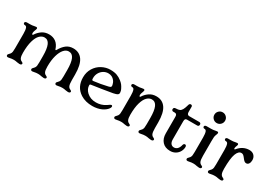

<svg xmlns="http://www.w3.org/2000/svg" viewBox="12 -1518 3269 2330"><g transform="rotate(30 1646.5 -353.0)"><path d="M57 -10Q57 -16 61 -22Q65 -28 71 -33Q81 -43 86 -50Q95 -63 97.5 -80.5Q100 -98 100 -130V-332Q100 -385 90 -412Q86 -422 79 -427Q72 -432 60 -432Q51 -432 45.5 -437.5Q40 -443 40 -452Q40 -460 47.5 -466Q55 -472 70 -472H108Q143 -472 171 -479Q183 -482 193 -482Q210 -482 210 -467Q210 -458 199 -432Q191 -411 191 -395Q191 -377 201 -377Q206 -377 209 -382Q235 -424 276.5 -453Q318 -482 375 -482Q432 -482 472 -452Q512 -422 531 -361Q534 -356 537 -356Q543 -356 547 -365Q577 -419 617 -450.5Q657 -482 715 -482Q800 -482 845 -417Q890 -352 890 -217V-140Q890 -83 900 -60Q910 -38 930 -30Q950 -22 950 -10Q950 -1 942.5 4.5Q935 10 920 10Q906 10 886 6Q862 0 839 0Q809 0 785 6Q769 10 760 10Q737 10 737 -10Q737 -16 741 -22Q745 -28 751 -33Q761 -43 766 -50Q775 -63 777.5 -80.5Q780 -98 780 -130V-217Q780 -319 757.5 -370.5Q735 -422 685 -422Q648 -422 617.5 -387.5Q587 -353 568.5 -288Q550 -223 550 -136Q550 -82 560 -60Q570 -38 590 -30Q610 -22 610 -10Q610 -1 602.5 4.5Q595 10 580 10Q566 10 546 6Q522 0 499 0Q469 0 445 6Q429 10 420 10Q397 10 397 -10Q397 -16 401 -22Q405 -28 411 -33Q421 -43 426 -50Q435 -63 437.5 -80.5Q440 -98 440 -130V-217Q440 -319 417.5 -370.5Q395 -422 345 -422Q310 -422 279 -392Q248 -362 229 -296Q210 -230 210 -130Q210 -83 220 -60Q230 -38 250 -30Q270 -22 270 -10Q270 -1 262.5 4.5Q255 10 240 10Q226 10 206 6Q182 0 159 0Q129 0 105 6Q89 10 80 10Q57 10 57 -10Z M1095 -33Q1041 -68 1015.5 -119Q990 -170 990 -237Q990 -309 1024.5 -365Q1059 -421 1115.5 -451.5Q1172 -482 1234 -482Q1290 -482 1326.5 -468.5Q1363 -455 1396 -429Q1420 -410 1433.5 -392Q1447 -374 1459 -350Q1466 -337 1470 -321.5Q1474 -306 1474 -296Q1474 -280 1461 -270Q1447 -260 1403 -251Q1363 -243 1258 -227L1131 -208Q1113 -206 1108 -203Q1103 -200 1103 -191Q1103 -139 1146 -98Q1172 -74 1203.5 -62Q1235 -50 1277 -50Q1347 -50 1405 -87Q1414 -93 1421 -97.5Q1428 -102 1433 -106Q1441 -111 1447 -114.5Q1453 -118 1458 -118Q1464 -118 1468 -113.5Q1472 -109 1472 -102Q1472 -88 1459 -71Q1435 -39 1387 -16Q1362 -4 1328.5 3Q1295 10 1259 10Q1213 10 1171.5 -0.5Q1130 -11 1095 -33ZM1315 -294Q1338 -300 1343.5 -306.5Q1349 -313 1347 -331Q1345 -344 1338.5 -360Q1332 -376 1322 -389Q1289 -432 1233 -432Q1198 -432 1167.5 -413.5Q1137 -395 1118.5 -362.5Q1100 -330 1100 -291Q1100 -272 1103 -265Q1106 -258 1119 -259Q1158 -263 1216.5 -273.5Q1275 -284 1315 -294Z M1561 -10Q1561 -16 1565 -22Q1569 -28 1575 -33Q1585 -43 1590 -50Q1599 -63 1601.5 -80.5Q1604 -98 1604 -130V-332Q1604 -385 1594 -412Q1590 -422 1583 -427Q1576 -432 1564 -432Q1555 -432 1549.5 -437.5Q1544 -443 1544 -452Q1544 -460 1551.5 -466Q1559 -472 1574 -472H1612Q1647 -472 1675 -479Q1687 -482 1697 -482Q1714 -482 1714 -467Q1714 -461 1708 -444Q1706 -438 1703 -432Q1695 -411 1695 -395Q1695 -377 1705 -377Q1710 -377 1713 -382Q1739 -424 1780.5 -453Q1822 -482 1879 -482Q1964 -482 2009 -417Q2054 -352 2054 -217V-140Q2054 -83 2064 -60Q2074 -38 2094 -30Q2114 -22 2114 -10Q2114 -1 2106.5 4.5Q2099 10 2084 10Q2070 10 2050 6Q2026 0 2003 0Q1973 0 1949 6Q1933 10 1924 10Q1901 10 1901 -10Q1901 -16 1905 -22Q1909 -28 1915 -33Q1925 -43 1930 -50Q1939 -63 1941.5 -80.5Q1944 -98 1944 -130V-217Q1944 -319 1921.5 -370.5Q1899 -422 1849 -422Q1814 -422 1783 -392Q1752 -362 1733 -296Q1714 -230 1714 -130Q1714 -83 1724 -60Q1734 -38 1754 -30Q1774 -22 1774 -10Q1774 -1 1766.5 4.5Q1759 10 1744 10Q1730 10 1710 6Q1686 0 1663 0Q1633 0 1609 6Q1593 10 1584 10Q1561 10 1561 -10Z M2200 -150V-382Q2200 -422 2169 -422H2148Q2137 -422 2130.5 -428.5Q2124 -435 2124 -445Q2124 -458 2131.5 -465Q2139 -472 2155 -472Q2188 -472 2206.5 -480.5Q2225 -489 2237 -511Q2250 -534 2260 -570L2262 -578Q2266 -593 2272 -599.5Q2278 -606 2289 -606Q2299 -606 2304.5 -600Q2310 -594 2310 -585V-512Q2310 -493 2318.5 -482.5Q2327 -472 2340 -472H2482Q2495 -472 2501 -465Q2507 -458 2507 -447Q2507 -436 2500.5 -429Q2494 -422 2482 -422H2340Q2324 -422 2317 -412.5Q2310 -403 2310 -382V-130Q2310 -90 2326.5 -70Q2343 -50 2370 -50Q2399 -50 2418.5 -71Q2438 -92 2446 -128Q2449 -143 2460 -148.5Q2471 -154 2480.5 -147.5Q2490 -141 2490 -126Q2490 -92 2473 -60.5Q2456 -29 2424 -9.5Q2392 10 2350 10Q2279 10 2239.5 -33.5Q2200 -77 2200 -150Z M2574 -10Q2574 -16 2578 -22Q2582 -28 2588 -33Q2598 -43 2603 -50Q2612 -63 2614.5 -80.5Q2617 -98 2617 -130V-332Q2617 -385 2607 -412Q2603 -422 2596 -427Q2589 -432 2577 -432Q2568 -432 2562.5 -437.5Q2557 -443 2557 -452Q2557 -460 2564.5 -466Q2572 -472 2587 -472H2645Q2680 -472 2708 -479Q2720 -482 2730 -482Q2747 -482 2747 -467Q2747 -458 2736 -432Q2730 -417 2728.5 -397Q2727 -377 2727 -343V-332V-140Q2727 -83 2737 -60Q2747 -38 2767 -30Q2787 -22 2787 -10Q2787 -1 2779.5 4.5Q2772 10 2757 10Q2743 10 2723 6Q2699 0 2676 0Q2646 0 2622 6Q2606 10 2597 10Q2574 10 2574 -10ZM2597 -641Q2597 -672 2619 -694Q2641 -716 2672 -716Q2703 -716 2725 -694Q2747 -672 2747 -641Q2747 -610 2725 -588Q2703 -566 2672 -566Q2641 -566 2619 -588Q2597 -610 2597 -641Z M2874 -10Q2874 -16 2878 -22Q2882 -28 2888 -33Q2898 -43 2903 -50Q2912 -63 2914.5 -80.5Q2917 -98 2917 -130V-332Q2917 -385 2907 -412Q2903 -422 2896 -427Q2889 -432 2877 -432Q2868 -432 2862.5 -437.5Q2857 -443 2857 -452Q2857 -460 2864.5 -466Q2872 -472 2887 -472H2925Q2960 -472 2988 -479Q3000 -482 3010 -482Q3027 -482 3027 -467Q3027 -458 3016 -432Q3012 -416 3012 -412Q3012 -398 3019 -398Q3022 -398 3027 -403Q3091 -482 3182 -482Q3224 -482 3248.5 -456.5Q3273 -431 3273 -392Q3273 -362 3260.5 -342Q3248 -322 3225 -322Q3212 -322 3201.5 -329.5Q3191 -337 3177 -354L3172 -361Q3155 -383 3143.5 -392.5Q3132 -402 3115 -402Q3074 -402 3050.5 -339Q3027 -276 3027 -130Q3027 -83 3037 -60Q3047 -38 3067 -30Q3087 -22 3087 -10Q3087 -1 3079.5 4.5Q3072 10 3057 10Q3043 10 3023 6Q2999 0 2976 0Q2946 0 2922 6Q2906 10 2897 10Q2874 10 2874 -10Z"/></g></svg>

Font: Raigarh
Style: Regular
Weight: 400
Designer: jaikishan Patel
Foundry: MagicType
Version: Version 1.000;FEAKit 1.0